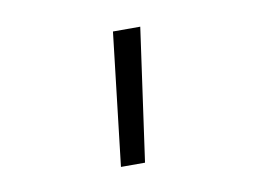

<svg xmlns="http://www.w3.org/2000/svg" viewBox="-48 -195 682 480"><g transform="rotate(-10 293.0 44.5)"><path d="M224.1 212.9H285.2L332.5 -124H263.2Z"/></g></svg>

Font: Cascadia Mono NF Light
Style: Regular
Weight: 300
Monospace: yes
Designer: Aaron Bell
Foundry: Saja Typeworks
Version: Version 2404.023